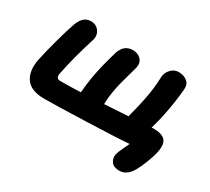

<svg xmlns="http://www.w3.org/2000/svg" viewBox="-132 -729 1237 1129"><g transform="rotate(30 486.5 -164.5)"><path d="M777.8 174.8Q738.3 174.8 722.2 152.3Q706.1 129.9 711.9 100.1Q713.9 91.8 719 79.3Q724.1 66.9 735.4 43Q746.6 19 752 7.8Q676.3 14.2 466.1 21.5Q255.9 28.8 183.1 28.8Q92.8 28.8 58.1 -21Q23.4 -70.8 40 -153.8Q51.3 -209 75.9 -299.3Q100.6 -389.6 118.2 -439Q130.9 -471.2 149.4 -487.5Q168 -503.9 196.8 -503.9Q229 -503.9 248.8 -479.7Q268.6 -455.6 262.2 -421.9Q261.2 -417.5 248.8 -377.9Q236.3 -338.4 219.2 -274.7Q202.1 -210.9 189 -144Q182.6 -108.9 212.9 -108.9Q278.8 -108.9 352.1 -111.8Q355.5 -168 370.1 -247.1Q384.8 -320.8 412.1 -414.1Q433.6 -480 494.1 -480Q526.9 -480 548.3 -459Q569.8 -438 562 -399.9Q561 -395 543.5 -333.7Q525.9 -272.5 518.1 -234.9Q504.9 -167.5 504.9 -120.1Q508.8 -120.1 665 -129.9Q689.5 -225.6 695.8 -259.8Q706.1 -308.6 710.2 -346.9Q714.4 -385.3 715.1 -407.2Q715.8 -429.2 716.8 -435.1Q722.7 -463.9 743.4 -483.4Q764.2 -502.9 792 -502.9Q826.7 -502.9 849.9 -483.9Q873 -464.8 869.1 -429.2Q862.8 -347.7 844.2 -255.9Q833.5 -200.2 815.9 -140.1Q818.4 -140.1 823.2 -140.6Q828.1 -141.1 829.1 -141.1Q886.2 -141.1 908.4 -116.9Q930.7 -92.8 918.9 -34.2Q911.1 1.5 893.6 45.9Q876 90.3 861.8 115.2Q828.1 174.8 777.8 174.8Z"/></g></svg>

Font: Shantell Sans Bouncy
Style: Bold Italic
Weight: 700
Italic angle: -11.31°
Designer: Stephen Nixon, Anya Danilova, Shantell Martin
Foundry: Arrow Type
Version: Version 1.006;[9816181b4]